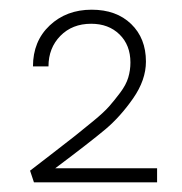

<svg xmlns="http://www.w3.org/2000/svg" viewBox="-20 -782 375 396"><path d="M94 -435H304V-406H50L42 -430Q60 -444 90 -467Q120 -490 135 -502Q150 -514 172 -532Q194 -550 205 -562.5Q216 -575 228 -591Q240 -607 244.5 -622Q249 -637 249 -653Q249 -689 226.5 -711Q204 -733 168 -733Q129 -733 104.5 -708Q80 -683 80 -645H48Q48 -697 82.5 -729.5Q117 -762 169 -762Q220 -762 250.5 -732.5Q281 -703 281 -655Q281 -617 254.5 -579Q228 -541 197 -515Q166 -489 94 -435Z"/></svg>

Font: EauTest Light
Style: Regular
Weight: 300
Designer: Christian Thalmann (Catharsis Fonts)
Version: Version 0.001;PS 000.001;hotconv 1.0.88;makeotf.lib2.5.64775